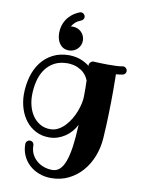

<svg xmlns="http://www.w3.org/2000/svg" viewBox="-109 -856 878 1187"><g transform="rotate(10 330.5 -262.0)"><path d="M409.2 -274.9Q409.2 -302.7 409.2 -327.4Q409.2 -352.1 408.2 -374Q405.8 -379.9 398.7 -393.3Q391.6 -406.7 376.7 -420.7Q361.8 -434.6 337.4 -445.6Q313 -456.5 275.9 -458Q226.6 -458 191.9 -439.2Q157.2 -420.4 134.8 -388.2Q112.3 -356 102.1 -313Q91.8 -270 91.8 -222.2Q92.3 -186.5 101.8 -153.3Q111.3 -120.1 130.1 -94.5Q148.9 -68.8 176 -53.5Q203.1 -38.1 238.8 -38.1Q264.6 -38.1 287.4 -50Q310.1 -62 329.1 -81.8Q348.1 -101.6 363 -126.5Q377.9 -151.4 388.2 -177.7Q398.4 -204.1 403.8 -229.5Q409.2 -254.9 409.2 -274.9ZM642.1 -473.1Q642.1 -463.9 636 -456.8Q629.9 -449.7 621.1 -448.2Q611.8 -446.3 601.6 -445.1Q591.3 -443.8 580.1 -442.9Q580.1 -427.7 580.6 -401.1Q581.1 -374.5 581.1 -337.9Q581.1 -307.6 580.6 -272.7Q580.1 -237.8 579.1 -199.7Q578.1 -161.6 576.4 -121.3Q574.7 -81.1 571.8 -40Q567.9 19.5 546.9 73.7Q525.9 127.9 490.2 168.9Q454.6 210 405.3 234.4Q356 258.8 295.9 258.8Q254.9 258.8 219.5 245.1Q184.1 231.4 158.2 207.5Q132.3 183.6 117.7 150.9Q103 118.2 103 80.1V79.1Q103 68.4 110.4 60.8Q117.7 53.2 128.9 53.2Q139.6 53.2 146.7 60.8Q153.8 68.4 153.8 79.1Q153.8 109.4 165.5 133.1Q177.2 156.7 197 173.6Q216.8 190.4 242.2 199.2Q267.6 208 294.9 208Q321.3 208 340.8 190.4Q360.4 172.9 374 136Q387.7 99.1 395.8 41.7Q403.8 -15.6 407.2 -95.2Q396 -72.3 378.9 -52.5Q361.8 -32.7 340.1 -18.1Q318.4 -3.4 293.2 4.9Q268.1 13.2 240.2 13.2Q193.4 13.2 156.7 -5.9Q120.1 -24.9 94.5 -57.1Q68.8 -89.4 55.2 -131.8Q41.5 -174.3 41 -221.2Q41 -279.8 55.7 -332.3Q70.3 -384.8 99.9 -423.8Q129.4 -462.9 173.8 -485.8Q218.3 -508.8 277.8 -508.8Q320.8 -507.3 351.8 -494.6Q382.8 -481.9 404.8 -463.9L403.8 -469.2V-470.2Q403.8 -480.5 412.1 -488.3Q420.4 -496.1 430.2 -496.1H431.2Q431.6 -496.1 439.5 -495.6Q447.3 -495.1 459.7 -494.6Q472.2 -494.1 488.5 -493.7Q504.9 -493.2 522 -493.2Q546.9 -493.2 571 -494.1Q595.2 -495.1 611.8 -498Q612.8 -499 614 -499Q615.2 -499 616.2 -499Q626.5 -499 634.3 -491Q642.1 -482.9 642.1 -473.1ZM189.9 -634.8Q189.9 -655.8 195.6 -677Q201.2 -698.2 213.6 -717.8Q226.1 -737.3 245.6 -753.4Q265.1 -769.5 293 -780.8Q295.4 -781.7 297.4 -782.2Q299.3 -782.7 301.8 -782.7Q313 -782.7 320.6 -774.7Q328.1 -766.6 328.1 -756.8Q328.1 -749 323.2 -742.4Q318.4 -735.8 311 -732.9Q289.1 -724.6 275.6 -712.2Q262.2 -699.7 253.9 -685.5Q257.8 -686.5 261 -686.5Q264.2 -686.5 268.1 -686.5Q283.2 -686.5 296.9 -680.7Q310.5 -674.8 320.8 -664.8Q331.1 -654.8 336.9 -641.1Q342.8 -627.4 342.8 -611.8Q342.8 -596.2 336.9 -582.8Q331.1 -569.3 320.8 -559.3Q310.5 -549.3 296.9 -543.5Q283.2 -537.6 268.1 -537.6Q248 -537.6 233.4 -545.4Q218.8 -553.2 209 -566.7Q199.2 -580.1 194.6 -597.7Q189.9 -615.2 189.9 -634.8Z"/></g></svg>

Font: Ribeye
Style: Regular
Weight: 400
Designer: Astigmatic (AOETI)
Foundry: Astigmatic (AOETI)
Version: Version 1.000